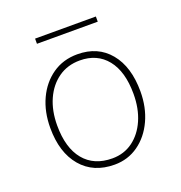

<svg xmlns="http://www.w3.org/2000/svg" viewBox="-118 -729 787 837"><g transform="rotate(-20 276.0 -310.5)"><path d="M284 -501Q379 -501 433.5 -435Q488 -369 488 -255Q488 -181 460.5 -121.5Q433 -62 384.5 -27.5Q336 7 274 7Q176 7 120 -59Q64 -125 64 -239Q64 -314 91.5 -373Q119 -432 168.5 -466.5Q218 -501 284 -501ZM274 -22Q328 -22 369 -52Q410 -82 433 -134.5Q456 -187 456 -255Q456 -359 410.5 -415.5Q365 -472 285 -472Q228 -472 185.5 -442Q143 -412 119.5 -359.5Q96 -307 96 -239Q96 -135 142.5 -78.5Q189 -22 274 -22ZM135 -628H417V-604H135Z"/></g></svg>

Font: Livvic Thin
Style: Regular
Weight: 250
Designer: Jacques Le Bailly, Baron von Fonthausen
Version: Version 1.001; ttfautohint (v1.8.2)